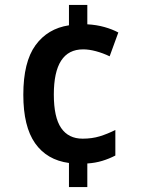

<svg xmlns="http://www.w3.org/2000/svg" viewBox="-20 -744 569 774"><path d="M332 -646Q369 -644 401 -635Q433 -626 457 -613L422 -517Q395 -530 367 -537.5Q339 -545 315 -545Q197 -545 197 -363Q197 -271 226.5 -228Q256 -185 313 -185Q351 -185 382 -194.5Q413 -204 445 -220V-117Q420 -104 392 -95.5Q364 -87 332 -85V10H258V-87Q169 -99 121.5 -166.5Q74 -234 74 -362Q74 -494 123 -561.5Q172 -629 258 -642V-724H332Z"/></svg>

Font: Noto Sans Devanagari SemiCondensed SemiBold
Style: Regular
Weight: 600
Width: 4
Designer: Jelle Bosma - Monotype Design Team
Foundry: Monotype Imaging Inc.
Version: Version 2.004; ttfautohint (v1.8.4.7-5d5b)